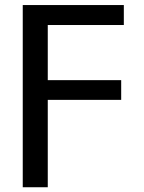

<svg xmlns="http://www.w3.org/2000/svg" viewBox="-20 -540 584 779"><path d="M72.3 219.7V-519.5H482.4V-438.5H173.8V-214.8H471.7V-134.8H173.8V219.7Z"/></svg>

Font: GenEi M Gothic v2 Medium
Style: Regular
Weight: 500
Version: Version 2.0